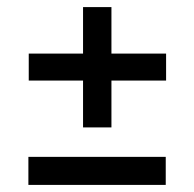

<svg xmlns="http://www.w3.org/2000/svg" viewBox="-20 -614 548 541"><path d="M214 -255V-594H294V-255ZM61 -387V-463H448V-387ZM60 -93V-172H447V-93Z"/></svg>

Font: Bricolage Grotesque 48pt Condensed ExtraBold
Style: Regular
Weight: 400
Version: Version 1.000;gftools[0.9.30]